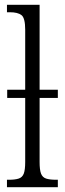

<svg xmlns="http://www.w3.org/2000/svg" viewBox="-20 -780 270 800"><path d="M9 0V-31H17Q43 -31 58 -36Q73 -41 79 -56.5Q85 -72 85 -105V-372H10V-406H85V-656Q85 -705 69.5 -717Q54 -729 21 -729H9V-760H145V-406H221V-372H145V-105Q145 -72 151 -56.5Q157 -41 172 -36Q187 -31 214 -31H221V0Z"/></svg>

Font: Noto Serif ExtraCondensed Light
Style: Regular
Weight: 300
Width: 2
Designer: Monotype Design Team
Foundry: Monotype Imaging Inc.
Version: Version 2.014; ttfautohint (v1.8.4.7-5d5b)